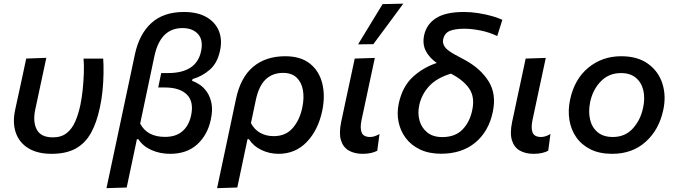

<svg xmlns="http://www.w3.org/2000/svg" viewBox="-20 -810 3614 1026"><path d="M255.5 12Q181 12 132.2 -17.5Q83.5 -47 64.8 -100Q46 -153 61 -223Q65.5 -244.5 69.5 -262.8Q73.5 -281 77.5 -299Q90 -356.5 100 -402.8Q110 -449 120 -497L227.5 -501Q209.5 -417 194.2 -345.5Q179 -274 168.5 -225Q154.5 -160.5 176.2 -118.2Q198 -76 262.5 -76Q307.5 -76 336.2 -98.8Q365 -121.5 382 -160.5Q399 -199.5 409.5 -249Q417 -285 421.8 -330Q426.5 -375 428 -419Q429.5 -463 426.5 -497H531.5Q534 -462 533.2 -417Q532.5 -372 527.8 -324.5Q523 -277 513.5 -234.5Q496.5 -154 466 -99.2Q435.5 -44.5 384.5 -16.2Q333.5 12 255.5 12Z M549 195.5Q560.5 141 571.8 88.2Q583 35.5 596 -25.5L701 -520Q724 -628 789 -687Q854 -746 962.5 -746Q1035 -746 1082.5 -719Q1130 -692 1149.2 -645.5Q1168.5 -599 1156 -540.5Q1142 -472.5 1100.5 -437Q1059 -401.5 1009 -387.5L1006.5 -377.5Q1024.5 -372.5 1046.2 -358.2Q1068 -344 1085.5 -319Q1103 -294 1110.2 -257.5Q1117.5 -221 1106.5 -171Q1089.5 -89.5 1034.2 -38.8Q979 12 888.5 12Q834.5 12 788.8 -8.5Q743 -29 719.5 -66H711.5L702 -20.5Q690 37 679.2 87.2Q668.5 137.5 657 192ZM861.5 -78.5Q920.5 -78.5 955.2 -109Q990 -139.5 1001.5 -194.5Q1016.5 -266.5 978.8 -304.5Q941 -342.5 861 -342.5H825.5L841.5 -419.5H877Q1030.5 -419.5 1054.5 -536.5Q1067 -596.5 1038 -628.2Q1009 -660 955 -660Q837 -660 805 -509.5L729 -149.5Q766.5 -78.5 861.5 -78.5Z M1140 195.5Q1151.5 141 1162.8 88.2Q1174 35.5 1187 -25.5L1241 -281Q1265.5 -397 1333 -453.2Q1400.5 -509.5 1504 -509.5Q1587 -509.5 1636.5 -469.8Q1686 -430 1702.2 -363.8Q1718.5 -297.5 1702 -218Q1680 -114.5 1619.2 -51.2Q1558.5 12 1468.5 12Q1420 12 1377 -8.5Q1334 -29 1310.5 -66H1302.5L1293 -20.5Q1281 37 1270.2 87.2Q1259.5 137.5 1248 192ZM1442.5 -82.5Q1507 -82.5 1544.5 -126Q1582 -169.5 1595.5 -236Q1606 -286 1598.8 -328Q1591.5 -370 1565.2 -395.2Q1539 -420.5 1492.5 -420.5Q1436.5 -420.5 1399.8 -385.8Q1363 -351 1347 -275.5L1321 -152Q1340 -116.5 1371.5 -99.5Q1403 -82.5 1442.5 -82.5Z M1917.5 12Q1875 12 1844.5 -5.2Q1814 -22.5 1802.2 -59.8Q1790.5 -97 1803 -158Q1811 -194 1816.2 -219.5Q1821.5 -245 1827.5 -273Q1842 -339.5 1853 -391.2Q1864 -443 1875.5 -497L1983 -500.5Q1964 -412 1948 -337.2Q1932 -262.5 1921 -210.5L1912 -168.5Q1903 -125 1912.8 -101.5Q1922.5 -78 1958 -78Q1981 -78 2008 -94L1996 -4.5Q1982 3 1962.5 7.5Q1943 12 1917.5 12ZM1893.5 -573Q1926.5 -627.5 1959.2 -681Q1992 -734.5 2024.5 -788L2135 -790.5Q2094.5 -735 2054.5 -681.2Q2014.5 -627.5 1975 -574Z M2336.5 11.5Q2272.5 11.5 2225 -11Q2177.5 -33.5 2148.5 -72Q2119.5 -110.5 2109.8 -158.5Q2100 -206.5 2111 -258Q2131 -348.5 2186.5 -399.2Q2242 -450 2314 -473.5Q2275 -500.5 2255.8 -537.2Q2236.5 -574 2246.5 -622Q2259 -680 2310 -713Q2361 -746 2459.5 -746Q2497 -746 2536.5 -739.8Q2576 -733.5 2610 -723.8Q2644 -714 2664.5 -704L2637 -617.5Q2594 -638 2546.8 -647.2Q2499.5 -656.5 2462 -656.5Q2412.5 -656.5 2384 -645Q2355.5 -633.5 2348 -599Q2344 -580.5 2355.8 -561.2Q2367.5 -542 2410.5 -518.5L2462.5 -490.5Q2548.5 -444 2591.2 -375.2Q2634 -306.5 2613 -210.5Q2591.5 -108 2520 -48.2Q2448.5 11.5 2336.5 11.5ZM2220.5 -248.5Q2211 -206 2221.5 -167Q2232 -128 2262.5 -102.8Q2293 -77.5 2343.5 -77.5Q2412.5 -77.5 2451.5 -117.8Q2490.5 -158 2503.5 -221.5Q2518.5 -291 2487.2 -336.8Q2456 -382.5 2389.5 -416.5Q2312.5 -393 2272.5 -348.8Q2232.5 -304.5 2220.5 -248.5Z M2831 12Q2788.5 12 2758 -5.2Q2727.5 -22.5 2715.8 -59.8Q2704 -97 2716.5 -158Q2724.5 -194 2729.8 -219.5Q2735 -245 2741 -273Q2755.5 -339.5 2766.5 -391.2Q2777.5 -443 2789 -497L2896.5 -500.5Q2877.5 -412 2861.5 -337.2Q2845.5 -262.5 2834.5 -210.5L2825.5 -168.5Q2816.5 -125 2826.2 -101.5Q2836 -78 2871.5 -78Q2894.5 -78 2921.5 -94L2909.5 -4.5Q2895.5 3 2876 7.5Q2856.5 12 2831 12Z M3251.5 12Q3183.5 12 3135.5 -12Q3087.5 -36 3059.2 -76.8Q3031 -117.5 3022.8 -169Q3014.5 -220.5 3026 -275.5Q3049 -386.5 3123.5 -448Q3198 -509.5 3299.5 -509.5Q3387.5 -509.5 3443.2 -469Q3499 -428.5 3519.8 -363Q3540.5 -297.5 3524.5 -223Q3502 -116.5 3430.2 -52.2Q3358.5 12 3251.5 12ZM3255 -78Q3320.5 -78 3361.8 -123.5Q3403 -169 3416.5 -234Q3427.5 -284.5 3417.8 -326.8Q3408 -369 3378 -394.2Q3348 -419.5 3298.5 -419.5Q3233.5 -419.5 3190.5 -375.2Q3147.5 -331 3133.5 -264Q3123.5 -214.5 3133 -172.2Q3142.5 -130 3173 -104Q3203.5 -78 3255 -78Z"/></svg>

Font: Commissioner Medium
Style: Italic
Weight: 500
Italic angle: -12°
Designer: Kostas Bartsokas
Foundry: Kostas Bartsokas
Version: Version 1.000; ttfautohint (v1.8.3)